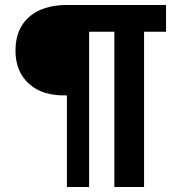

<svg xmlns="http://www.w3.org/2000/svg" viewBox="-20 -749 721 769"><path d="M248 -367Q151 -364 96.5 -413Q42 -462 42 -546Q42 -633 96.5 -681Q151 -729 248 -729H645V-622H557V0H438V-622H337V0H248Z"/></svg>

Font: Mona Sans SemiBold
Style: Regular
Weight: 600
Designer: Deni Anggara
Foundry: GitHub
Version: Version 2.000;Glyphs 3.2.3 (3260)